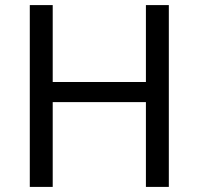

<svg xmlns="http://www.w3.org/2000/svg" viewBox="-20 -734 781 754"><path d="M643 0V-714H553V-412H187V-714H97V0H187V-333H553V0Z"/></svg>

Font: Noto Sans Elbasan
Style: Regular
Weight: 400
Designer: Monotype Design Team
Foundry: Monotype Imaging Inc.
Version: Version 2.004